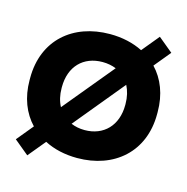

<svg xmlns="http://www.w3.org/2000/svg" viewBox="-95 -655 783 803"><g transform="rotate(15 296.5 -253.0)"><path d="M296.5 15C456.5 15 572.5 -85 572.5 -248.5V-258C572.5 -334 547.5 -396.5 505 -441L563.5 -512L500 -564.5L438.5 -490C398 -510.5 349.5 -521.5 296.5 -521.5C136.5 -521.5 20.5 -422.5 20.5 -258V-248.5C20.5 -173 45.5 -110.5 88 -66L29 5.5L92.5 58L154.5 -17C195 4 243.5 15 296.5 15ZM296.5 -106C274.5 -106 255 -110 237.5 -117.5L416 -334C427.5 -312 434 -285.5 434 -255.5V-251C434 -162.5 379 -106 296.5 -106ZM158.5 -251V-255.5C158.5 -345 213.5 -400.5 296.5 -400.5C318 -400.5 338 -396.5 355.5 -389.5L176.5 -173C165 -194.5 158.5 -221 158.5 -251Z"/></g></svg>

Font: MCL Standard Bold
Style: Regular
Weight: 700
Designer: Květoslav Bartoš
Foundry: Florian Karsten
Version: Version 1.001;Glyphs 3.2.3 (3260)